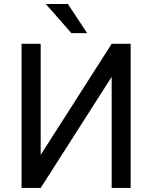

<svg xmlns="http://www.w3.org/2000/svg" viewBox="-20 -927 753 947"><path d="M530.8 -710.9H624.5V0H530.8V-547.9L180.7 0H86.4V-710.9H180.7V-163.1ZM409.7 -763.7H332L206.1 -907.2H314.9Z"/></svg>

Font: APIMedia Roboto
Style: Regular
Weight: 400
Designer: Google
Version: Version 2.137; 2017